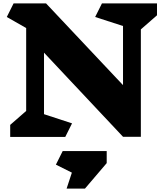

<svg xmlns="http://www.w3.org/2000/svg" viewBox="-20 -806 954 1130"><path d="M809 -633V-1H704L239 -496V-134L404 -80L364 0H40V-71L134 -153V-641L20 -706L60 -786H251L704 -305V-653L540 -706L580 -786H904V-716ZM608 154 480 304H372L403 210L309 163L349 83H608Z"/></svg>

Font: Inknut Antiqua Black
Style: Regular
Weight: 900
Designer: Claus Eggers Sørensen
Foundry: Claus Eggers Sørensen
Version: Version 1.003; ttfautohint (v1.8.2) -l 8 -r 50 -G 200 -x 14 